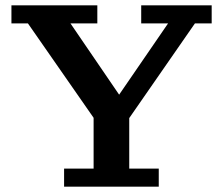

<svg xmlns="http://www.w3.org/2000/svg" viewBox="-20 -702 838 722"><path d="M221 0V-68H332V-259L85 -614H23V-682H346V-614H245L428 -346L612 -614H511V-682H776V-614H713L466 -258V-68H577V0Z"/></svg>

Font: Montagu Slab 16pt Medium
Style: Regular
Weight: 500
Designer: Florian Karsten
Foundry: Florian Karsten
Version: Version 1.000; ttfautohint (v1.8.3)